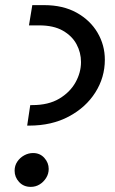

<svg xmlns="http://www.w3.org/2000/svg" viewBox="-20 -719 449 749"><path d="M86 -229 98 -309H106Q169 -309 211 -334Q253 -359 274.5 -397.5Q296 -436 296 -477Q296 -514 278.5 -546.5Q261 -579 225 -599.5Q189 -620 133 -620H93L106 -699H152Q226 -699 279 -669.5Q332 -640 360.5 -591.5Q389 -543 389 -486Q389 -417 352 -358.5Q315 -300 248.5 -264.5Q182 -229 94 -229ZM100 10Q72 10 54.5 -9Q37 -28 37 -53Q37 -73 47.5 -88.5Q58 -104 74.5 -113Q91 -122 109 -122Q136 -122 153 -103Q170 -84 170 -60Q170 -41 160 -25Q150 -9 134.5 0.5Q119 10 100 10Z"/></svg>

Font: MuseoModerno
Style: Italic
Weight: 400
Italic angle: -9°
Designer: Pablo Cosgaya, Héctor Gatti, Marcela Romero, and the Authors of The MuseoModerno Project.
Foundry: Omnibus-Type Team
Version: Version 1.003